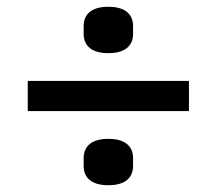

<svg xmlns="http://www.w3.org/2000/svg" viewBox="-20 -589 640 567"><path d="M538 -261V-350H62V-261ZM300 -42C353 -42 373 -67 373 -99V-122C373 -154 353 -179 300 -179C247 -179 227 -154 227 -122V-99C227 -67 247 -42 300 -42ZM300 -432C353 -432 373 -457 373 -489V-512C373 -544 353 -569 300 -569C247 -569 227 -544 227 -512V-489C227 -457 247 -432 300 -432Z"/></svg>

Font: IBM Mono Medium
Style: Regular
Weight: 500
Monospace: yes
Designer: Mike Abbink, Paul van der Laan, Pieter van Rosmalen
Foundry: Bold Monday
Version: Version 2.3